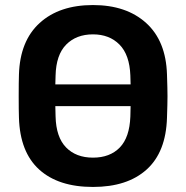

<svg xmlns="http://www.w3.org/2000/svg" viewBox="-20 -730 735 760"><path d="M641 -435Q643 -377 643 -349Q643 -322 641 -264Q637 -128 560.5 -59Q484 10 348 10Q211 10 135 -59Q59 -128 55 -264Q54 -293 54 -349Q54 -406 55 -435Q59 -568 137 -639Q215 -710 348 -710Q480 -710 558.5 -639Q637 -568 641 -435ZM348 -594Q282 -594 242 -553.5Q202 -513 200 -431L199 -396H497L496 -431Q493 -513 453 -553.5Q413 -594 348 -594ZM348 -106Q415 -106 454 -146Q493 -186 496 -269L497 -310H199L200 -269Q202 -187 241.5 -146.5Q281 -106 348 -106Z"/></svg>

Font: Rubik AZ
Style: Regular
Weight: 500
Designer: Hubert and Fischer
Foundry: Hubert & Fischer
Version: Version 2.000